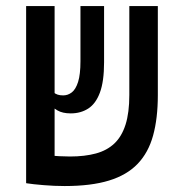

<svg xmlns="http://www.w3.org/2000/svg" viewBox="-20 -606 626 635"><path d="M193.8 9.3Q159.7 9.3 124 6.3Q88.4 3.4 66.9 0L89.4 -98.1Q92.8 -96.7 106 -95.2Q119.1 -93.8 137.9 -92Q156.7 -90.3 176.3 -89.4Q195.8 -88.4 211.4 -88.4Q260.3 -88.4 297.1 -98.4Q334 -108.4 358.4 -131.6Q382.8 -154.8 395.3 -194.1Q407.7 -233.4 407.7 -292V-585.9H502V-291.5Q502 -214.4 486.3 -157.7Q470.7 -101.1 435.1 -64Q399.4 -26.9 340.3 -8.8Q281.2 9.3 193.8 9.3ZM160.6 0.5 66.4 -0.5V-585.9H160.6ZM213.9 -231Q187 -231 170.2 -240.7Q153.3 -250.5 139.2 -262.7L156.2 -301.3Q163.1 -295.4 170.7 -293Q178.2 -290.5 189 -290.5Q204.6 -290.5 217.5 -300.5Q230.5 -310.5 238.3 -335.2Q246.1 -359.9 246.1 -403.3V-585.9H324.2V-399.9Q324.2 -336.9 310.5 -300Q296.9 -263.2 272 -247.1Q247.1 -231 213.9 -231Z"/></svg>

Font: Cascadia Code
Style: Regular
Weight: 400
Monospace: yes
Designer: Aaron Bell
Foundry: Saja Typeworks
Version: Version 2106.017